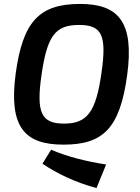

<svg xmlns="http://www.w3.org/2000/svg" viewBox="-20 -723 712 977"><path d="M387 -703C178 -703 96 -611 60 -350C23 -75 106 13 303 13C504 13 590 -69 627 -340C664 -611 583 -703 387 -703ZM382 -596C497 -596 525 -546 496 -350C468 -152 423 -94 306 -94C189 -94 164 -151 191 -340C220 -541 261 -596 382 -596ZM240 39 196 110C269 159 357 203 471 234L520 114C416 98 323 74 240 39Z"/></svg>

Font: Exo 2 Semi Bold
Style: Italic
Weight: 600
Italic angle: -8°
Designer: Natanael Gama
Version: Version 1.001;PS 001.001;hotconv 1.0.88;makeotf.lib2.5.64775